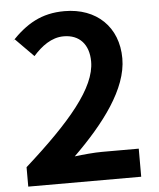

<svg xmlns="http://www.w3.org/2000/svg" viewBox="-56 -813 748 906"><g transform="rotate(-5 318.0 -360.0)"><path d="M38 -653 124 -566C163 -610 211 -647 269 -647C344 -647 388 -598 388 -517C388 -393 259 -242 41 -47V45H576V-88H402C365 -88 312 -83 272 -78C417 -220 536 -375 536 -519C536 -668 435 -765 283 -765C173 -765 101 -721 27 -643Z"/></g></svg>

Font: GenEiGothic-pro-Regular
Style: Bold
Weight: 700
Designer: Ryoko NISHIZUKA (kana & ideographs); Paul D. Hunt (Latin, Greek & Cyrillic); Wenlong ZHANG (bopomofo); Sandoll Communica
Foundry: Adobe Systems Incorporated; o_tamon
Version: Version 1.000.140830